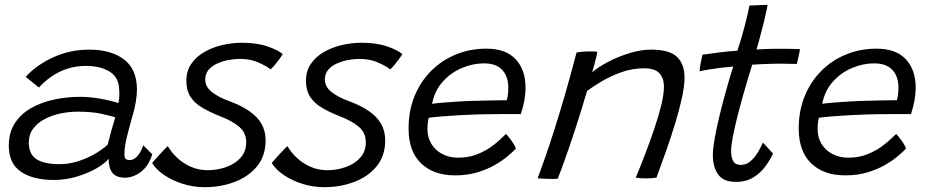

<svg xmlns="http://www.w3.org/2000/svg" viewBox="-20 -736 3850 797"><path d="M203.5 11Q117 11 66.8 -23.2Q16.5 -57.5 16.5 -131.5Q16.5 -185.5 41.2 -224Q66 -262.5 108.2 -286.8Q150.5 -311 203.2 -322.5Q256 -334 311.5 -334Q347 -334 381 -328.8Q415 -323.5 439.8 -317.2Q464.5 -311 471.5 -308Q474.5 -322.5 475.2 -336.8Q476 -351 474.5 -368Q472 -417 433.2 -439.8Q394.5 -462.5 336.5 -462.5Q294.5 -462.5 258 -450.2Q221.5 -438 192.2 -417.2Q163 -396.5 141.5 -372.5L86.5 -417Q132 -466.5 201.2 -498.2Q270.5 -530 351 -530Q441 -530 494.8 -489.2Q548.5 -448.5 548.5 -364Q548.5 -341 543.8 -313.2Q539 -285.5 530.5 -256.5Q518 -213 507.2 -169.8Q496.5 -126.5 496.5 -95.5Q496.5 -80.5 502.2 -76Q508 -71.5 518.5 -71.5Q535.5 -71.5 550.2 -87.8Q565 -104 574.5 -133L612 -95.5Q597 -47 565.2 -22.8Q533.5 1.5 499 1.5Q463.5 1.5 447.2 -18Q431 -37.5 431 -77Q415.5 -57.5 380.5 -37.2Q345.5 -17 299.2 -3Q253 11 203.5 11ZM227.5 -54.5Q263 -54.5 299.2 -65.2Q335.5 -76 368.5 -94.2Q401.5 -112.5 427 -135.5Q436 -171.5 443.5 -198.2Q451 -225 458.5 -249Q444.5 -254 403 -263.2Q361.5 -272.5 304 -272.5Q267.5 -272.5 231.5 -265Q195.5 -257.5 165.5 -241.8Q135.5 -226 117.5 -201.8Q99.5 -177.5 99.5 -145Q99.5 -95.5 131.8 -75Q164 -54.5 227.5 -54.5Z M829.5 41Q783 41 739.8 27.5Q696.5 14 662.5 -8.8Q628.5 -31.5 611.5 -59.5Q616.5 -65.5 625 -75Q633.5 -84.5 643.2 -95.2Q653 -106 662 -115.2Q671 -124.5 676.5 -129.5Q691 -104 715.5 -81Q740 -58 772.2 -43.8Q804.5 -29.5 842 -29.5Q882 -29.5 918.8 -42.5Q955.5 -55.5 978.8 -81.2Q1002 -107 1002 -145.5Q1002 -185 973.2 -209.5Q944.5 -234 892.5 -254Q849.5 -271 818.2 -289.8Q787 -308.5 770.2 -335Q753.5 -361.5 753.5 -400Q753.5 -441 774 -471Q794.5 -501 828.8 -520.5Q863 -540 903.5 -549.2Q944 -558.5 984.5 -558.5Q1047 -558.5 1090.8 -543.2Q1134.5 -528 1153.5 -511.5Q1149 -503.5 1140.5 -491.8Q1132 -480 1122.5 -468.5Q1113 -457 1103.5 -448Q1083 -463.5 1050.5 -477.5Q1018 -491.5 976 -491.5Q953 -491.5 928 -486.8Q903 -482 881 -472Q859 -462 845.5 -445.8Q832 -429.5 832 -406Q832 -376 859.2 -354.2Q886.5 -332.5 933.5 -315.5Q982 -297.5 1015.2 -274.5Q1048.5 -251.5 1065.5 -221.8Q1082.5 -192 1082.5 -153.5Q1082.5 -89 1047 -45.8Q1011.5 -2.5 953.8 19.2Q896 41 829.5 41Z M1326 41Q1279.5 41 1236.2 27.5Q1193 14 1159 -8.8Q1125 -31.5 1108 -59.5Q1113 -65.5 1121.5 -75Q1130 -84.5 1139.8 -95.2Q1149.5 -106 1158.5 -115.2Q1167.5 -124.5 1173 -129.5Q1187.5 -104 1212 -81Q1236.5 -58 1268.8 -43.8Q1301 -29.5 1338.5 -29.5Q1378.5 -29.5 1415.2 -42.5Q1452 -55.5 1475.2 -81.2Q1498.5 -107 1498.5 -145.5Q1498.5 -185 1469.8 -209.5Q1441 -234 1389 -254Q1346 -271 1314.8 -289.8Q1283.5 -308.5 1266.8 -335Q1250 -361.5 1250 -400Q1250 -441 1270.5 -471Q1291 -501 1325.2 -520.5Q1359.5 -540 1400 -549.2Q1440.5 -558.5 1481 -558.5Q1543.5 -558.5 1587.2 -543.2Q1631 -528 1650 -511.5Q1645.5 -503.5 1637 -491.8Q1628.5 -480 1619 -468.5Q1609.5 -457 1600 -448Q1579.5 -463.5 1547 -477.5Q1514.5 -491.5 1472.5 -491.5Q1449.5 -491.5 1424.5 -486.8Q1399.5 -482 1377.5 -472Q1355.5 -462 1342 -445.8Q1328.5 -429.5 1328.5 -406Q1328.5 -376 1355.8 -354.2Q1383 -332.5 1430 -315.5Q1478.5 -297.5 1511.8 -274.5Q1545 -251.5 1562 -221.8Q1579 -192 1579 -153.5Q1579 -89 1543.5 -45.8Q1508 -2.5 1450.2 19.2Q1392.5 41 1326 41Z M2121.5 -119Q2109 -106 2086.8 -87.2Q2064.5 -68.5 2033 -50.5Q2001.5 -32.5 1960.2 -20.2Q1919 -8 1869 -8Q1779.5 -8 1727.8 -58Q1676 -108 1676 -202.5Q1676 -276.5 1701 -337.2Q1726 -398 1770 -442Q1814 -486 1872.8 -510Q1931.5 -534 1999 -534Q2079.5 -534 2120.5 -490.2Q2161.5 -446.5 2161.5 -372Q2161.5 -345.5 2156.5 -318.5Q2151.5 -291.5 2142 -262.5Q2137.5 -262.5 2117.8 -262.5Q2098 -262.5 2070.2 -262.5Q2042.5 -262.5 2013.2 -262Q1984 -261.5 1960.5 -261Q1927 -260 1887.5 -257.8Q1848 -255.5 1813.2 -252.8Q1778.5 -250 1759.5 -247Q1754.5 -227.5 1754.5 -198Q1754.5 -165.5 1770.5 -139Q1786.5 -112.5 1815.2 -97Q1844 -81.5 1882.5 -81.5Q1924 -81.5 1957.8 -94.5Q1991.5 -107.5 2017 -125.5Q2042.5 -143.5 2058.5 -159.2Q2074.5 -175 2080.5 -180Q2083 -177.5 2089 -170.5Q2095 -163.5 2101.8 -154.2Q2108.5 -145 2114 -135.5Q2119.5 -126 2121.5 -119ZM1773.5 -305Q1788.5 -307.5 1818.8 -310Q1849 -312.5 1889 -315Q1929 -317.5 1972.5 -318Q1998.5 -319 2022.8 -319.2Q2047 -319.5 2064 -319.8Q2081 -320 2083.5 -320Q2087 -331 2088.5 -345.8Q2090 -360.5 2090 -374.5Q2090 -400 2080.2 -422.5Q2070.5 -445 2048.5 -459Q2026.5 -473 1989 -473Q1942 -473 1896 -453.2Q1850 -433.5 1817 -396Q1784 -358.5 1773.5 -305Z M2295 6Q2287 6.5 2276.5 6.8Q2266 7 2255.5 6.5Q2244.5 6.5 2231.8 5.5Q2219 4.5 2211.5 4Q2227.5 -38 2244.2 -86Q2261 -134 2280.2 -194.5Q2299.5 -255 2322.8 -334.5Q2346 -414 2373.5 -518.5Q2384 -520 2397.8 -521.2Q2411.5 -522.5 2426.5 -522.5Q2435.5 -522.5 2444.5 -522.2Q2453.5 -522 2459.5 -520.5Q2459 -515 2455 -498.5Q2451 -482 2446.2 -464.2Q2441.5 -446.5 2438 -436Q2462.5 -457 2503.5 -478.8Q2544.5 -500.5 2592.2 -515.2Q2640 -530 2682.5 -530Q2759 -530 2790.2 -500Q2821.5 -470 2821.5 -413.5Q2821.5 -379 2810.8 -330Q2800 -281 2782.8 -224.2Q2765.5 -167.5 2745 -109.2Q2724.5 -51 2705 1.5Q2698.5 2.5 2687 3.5Q2675.5 4.5 2662 4.5Q2649 4.5 2637.8 3.8Q2626.5 3 2619 1.5Q2638 -44 2658.2 -96.8Q2678.5 -149.5 2696.2 -202Q2714 -254.5 2725 -300Q2736 -345.5 2736 -375.5Q2736 -412 2717 -432.2Q2698 -452.5 2654 -452.5Q2604.5 -452.5 2558.8 -436Q2513 -419.5 2476.2 -397.5Q2439.5 -375.5 2417 -358.5Q2391.5 -272.5 2367.8 -199.8Q2344 -127 2325 -74Q2306 -21 2295 6Z M3189 -98.5Q3177 -72.5 3157.2 -45.5Q3137.5 -18.5 3107.5 0.2Q3077.5 19 3034.5 19Q2982.5 19 2960.8 -12.2Q2939 -43.5 2939 -92.5Q2939 -117.5 2946 -157.5Q2953 -197.5 2963.8 -243.2Q2974.5 -289 2986.5 -333Q2998.5 -377 3008.5 -411Q3018.5 -445 3024 -460Q2970 -455 2932 -449Q2894 -443 2884 -440Q2884.5 -452 2887 -466Q2889.5 -480 2892.2 -492Q2895 -504 2896 -509Q2925 -513 2964.8 -518.2Q3004.5 -523.5 3041 -525.5Q3049.5 -551 3057.8 -579.2Q3066 -607.5 3073 -634.5Q3079 -657 3083.5 -677.8Q3088 -698.5 3091 -713L3166 -716Q3166 -712 3162 -693.2Q3158 -674.5 3151.8 -647.8Q3145.5 -621 3137.5 -592.5Q3133.5 -577.5 3129.2 -561.8Q3125 -546 3120.5 -530.5Q3135.5 -531.5 3157.5 -532.5Q3179.5 -533.5 3193.5 -533.5Q3218 -534 3241 -533.5Q3264 -533 3280.5 -532.8Q3297 -532.5 3300.5 -532Q3299.5 -521.5 3295 -501.8Q3290.5 -482 3287.5 -470.5Q3282.5 -470.5 3253 -471.2Q3223.5 -472 3194 -471.5Q3173 -471 3148 -470Q3123 -469 3102.5 -467.5Q3096.5 -449 3086 -414Q3075.5 -379 3063.2 -335.5Q3051 -292 3040 -248.2Q3029 -204.5 3022 -167.8Q3015 -131 3015 -110.5Q3015 -83.5 3023.5 -67.5Q3032 -51.5 3055 -51.5Q3078.5 -51.5 3096.8 -68Q3115 -84.5 3127.5 -106.2Q3140 -128 3146.5 -143.5Q3149 -142 3155 -135.5Q3161 -129 3168.2 -121Q3175.5 -113 3181.2 -106.5Q3187 -100 3189 -98.5Z M3741 -119Q3728.5 -106 3706.2 -87.2Q3684 -68.5 3652.5 -50.5Q3621 -32.5 3579.8 -20.2Q3538.5 -8 3488.5 -8Q3399 -8 3347.2 -58Q3295.5 -108 3295.5 -202.5Q3295.5 -276.5 3320.5 -337.2Q3345.5 -398 3389.5 -442Q3433.5 -486 3492.2 -510Q3551 -534 3618.5 -534Q3699 -534 3740 -490.2Q3781 -446.5 3781 -372Q3781 -345.5 3776 -318.5Q3771 -291.5 3761.5 -262.5Q3757 -262.5 3737.2 -262.5Q3717.5 -262.5 3689.8 -262.5Q3662 -262.5 3632.8 -262Q3603.5 -261.5 3580 -261Q3546.5 -260 3507 -257.8Q3467.5 -255.5 3432.8 -252.8Q3398 -250 3379 -247Q3374 -227.5 3374 -198Q3374 -165.5 3390 -139Q3406 -112.5 3434.8 -97Q3463.5 -81.5 3502 -81.5Q3543.5 -81.5 3577.2 -94.5Q3611 -107.5 3636.5 -125.5Q3662 -143.5 3678 -159.2Q3694 -175 3700 -180Q3702.5 -177.5 3708.5 -170.5Q3714.5 -163.5 3721.2 -154.2Q3728 -145 3733.5 -135.5Q3739 -126 3741 -119ZM3393 -305Q3408 -307.5 3438.2 -310Q3468.5 -312.5 3508.5 -315Q3548.5 -317.5 3592 -318Q3618 -319 3642.2 -319.2Q3666.5 -319.5 3683.5 -319.8Q3700.5 -320 3703 -320Q3706.5 -331 3708 -345.8Q3709.5 -360.5 3709.5 -374.5Q3709.5 -400 3699.8 -422.5Q3690 -445 3668 -459Q3646 -473 3608.5 -473Q3561.5 -473 3515.5 -453.2Q3469.5 -433.5 3436.5 -396Q3403.5 -358.5 3393 -305Z"/></svg>

Font: Grandstander Thin Light
Style: Italic
Weight: 300
Italic angle: -15°
Version: Version 1.200